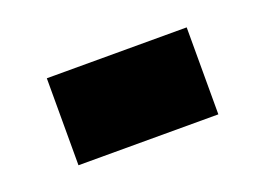

<svg xmlns="http://www.w3.org/2000/svg" viewBox="-41 -451 423 307"><g transform="rotate(-20 171.0 -297.0)"><path d="M52 -371V-223H290V-371Z"/></g></svg>

Font: Noto Sans Gurmukhi Condensed Black
Style: Regular
Weight: 900
Width: 3
Designer: Jelle Bosma - Monotype Design Team
Foundry: Monotype Imaging Inc.
Version: Version 2.004